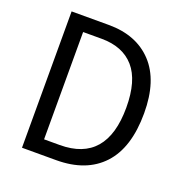

<svg xmlns="http://www.w3.org/2000/svg" viewBox="-128 -923 908 945"><g transform="rotate(20 326.0 -450.0)"><path d="M595 -458Q595 -277 509.5 -185Q424 -93 267 -93H88V-807H283Q428 -807 511.5 -718Q595 -629 595 -458ZM503 -454Q503 -595 443.5 -663Q384 -731 273 -731H176V-169H258Q503 -169 503 -454Z"/></g></svg>

Font: Noto Sans Kannada UI SemiCondensed
Style: Regular
Weight: 400
Width: 4
Designer: Jelle Bosma - Monotype Design Team
Foundry: Monotype Imaging Inc.
Version: Version 2.005; ttfautohint (v1.8.4.7-5d5b)